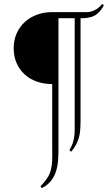

<svg xmlns="http://www.w3.org/2000/svg" viewBox="-20 -763 560 982"><path d="M511 -736Q498 -709 474 -690Q450 -671 405 -670H392V-147Q392 -118 390 -96Q388 -74 382.5 -56Q377 -38 368 -21.5Q359 -5 344 13L335 5Q346 -13 351.5 -29.5Q357 -46 359.5 -63Q362 -80 362 -99.5Q362 -119 362 -144V-670H279V0Q279 29 277 57.5Q275 86 267 112Q259 138 242 160.5Q225 183 194 199L187 190Q208 168 220.5 149.5Q233 131 239 110Q245 89 246.5 62.5Q248 36 247 0V-333Q205 -333 169 -345.5Q133 -358 106.5 -382Q80 -406 65 -440Q50 -474 50 -517Q50 -559 65.5 -593Q81 -627 107.5 -651Q134 -675 169.5 -688Q205 -701 246 -701H407Q415 -701 425.5 -701Q436 -701 448 -704.5Q460 -708 474 -716.5Q488 -725 503 -743Z"/></svg>

Font: Constantine
Style: Regular
Weight: 400
Designer: Dukom Design
Version: Version 1.001;PS 001.001;hotconv 1.0.56;makeotf.lib2.0.21325